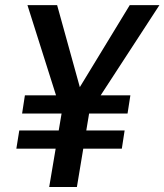

<svg xmlns="http://www.w3.org/2000/svg" viewBox="-20 -748 658 768"><path d="M208.5 -727.5 316.9 -335.9 228.5 -289.6 89.8 -727.5ZM261.2 -336.9 499 -727.5H617.7L332.5 -289.6ZM351.1 -382.3 287.6 0H176.8L241.2 -382.3ZM501.5 -366.7 490.2 -293.9H68.4L79.6 -366.7ZM478.5 -226.1 467.3 -153.3H45.4L57.1 -226.1Z"/></svg>

Font: Inter 16pt Medium
Style: Italic
Weight: 500
Italic angle: -9.3988°
Version: Version 4.001;git-66647c0bb